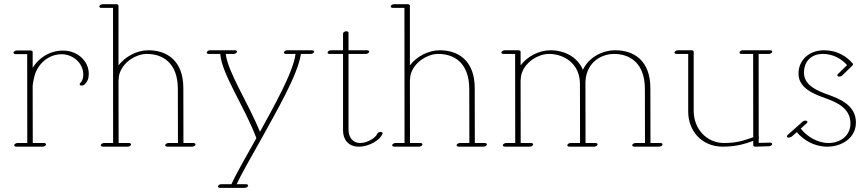

<svg xmlns="http://www.w3.org/2000/svg" viewBox="-20 -697 4172 924"><path d="M44.9 -442.9C44.9 -439 48.8 -436.5 54.7 -436.5H110.8L111.3 -8.8H64.5C57.6 -8.8 50.8 -4.9 48.8 0C46.9 4.9 51.3 8.8 58.1 8.8H185.1C191.9 8.8 199.2 4.9 201.2 0C203.1 -4.9 198.2 -8.8 191.4 -8.8H137.7L137.2 -282.7C137.2 -293.5 145 -329.6 148.9 -341.3C169.9 -399.4 220.7 -436 276.9 -436C329.1 -436 380.9 -395.5 380.9 -337.4C380.9 -319.3 374.5 -304.7 366.7 -297.9C361.8 -293.5 362.3 -288.6 367.7 -286.1C373 -283.7 381.3 -285.6 386.2 -290C401.9 -303.7 407.2 -321.3 407.2 -341.3C407.2 -404.3 352.5 -453.6 283.2 -453.6C218.8 -453.6 166 -418 137.2 -370.6V-447.3C137.2 -450.7 132.8 -454.1 127 -454.1H61C54.2 -454.1 44.9 -449.7 44.9 -442.9Z M458 -665.5C458 -661.6 461.9 -659.2 467.8 -659.2H523.9L524.4 -8.8H481.4C474.6 -8.8 467.3 -4.9 465.3 0C463.4 4.9 468.3 8.8 475.1 8.8H594.2C601.1 8.8 608.4 4.9 610.4 0C612.3 -4.9 607.4 -8.8 600.6 -8.8H550.8L550.3 -313.5C550.8 -314.5 551.3 -314.9 551.3 -315.9C551.3 -326.7 553.2 -337.9 557.1 -348.1C576.2 -400.4 635.7 -437.5 687 -437.5C760.3 -437.5 835.9 -397 835.9 -268.6L836.4 -8.8H791.5C784.7 -8.8 777.3 -4.9 775.4 0C773.4 4.9 778.3 8.8 785.2 8.8H904.3C911.1 8.8 920.9 4.4 920.9 -2C920.9 -5.9 916.5 -8.8 910.6 -8.8H862.8L862.3 -272.9C862.3 -405.3 783.2 -455.1 693.8 -455.1C637.7 -455.1 581.5 -423.8 550.3 -382.3V-669.9C550.3 -673.3 545.9 -676.8 540 -676.8H474.1C467.3 -676.8 458 -672.4 458 -665.5Z M975.1 -443.8C975.1 -439.9 979 -437.5 984.9 -437.5H1040C1046.9 -340.3 1158.2 -181.2 1213.9 -32.2C1171.4 44.4 1118.2 135.3 1093.8 189.5H1044.9C1038.1 189.5 1031.2 193.4 1029.3 198.2C1027.3 203.1 1031.7 207 1038.6 207H1095.7C1096.7 207 1097.7 207.5 1098.6 207.5C1100.1 207.5 1101.6 207.5 1103 207H1157.7C1164.6 207 1171.9 203.1 1173.8 198.2C1175.8 193.4 1170.9 189.5 1164.1 189.5H1119.1C1143.6 135.7 1197.3 43.9 1240.2 -33.2C1300.8 -145 1414.1 -335.4 1428.2 -437.5H1475.1C1481.9 -437.5 1491.7 -441.9 1491.7 -448.2C1491.7 -452.1 1487.3 -455.1 1481.4 -455.1H1362.3C1355.5 -455.1 1348.6 -451.2 1346.7 -446.3C1344.7 -441.4 1349.1 -437.5 1356 -437.5H1402.3C1391.6 -349.1 1293.9 -177.2 1231 -62.5C1173.8 -203.6 1076.2 -350.1 1066.4 -437.5H1104C1110.8 -437.5 1118.2 -441.4 1120.1 -446.3C1122.1 -451.2 1117.2 -455.1 1110.4 -455.1H991.2C984.4 -455.1 975.1 -450.7 975.1 -443.8Z M1556.6 -443.8C1556.6 -439.9 1560.5 -437.5 1566.4 -437.5H1630.9V-68.4C1630.9 -28.8 1653.8 8.8 1706.5 8.8H1707.5C1758.8 8.8 1811.5 -25.4 1820.8 -53.7C1820.8 -54.2 1821.3 -55.2 1821.3 -55.7C1821.3 -59.6 1816.9 -62 1811 -62C1804.2 -62 1796.9 -58.1 1795.4 -53.2C1789.1 -34.7 1749 -8.8 1713.4 -8.8H1712.4C1679.2 -8.8 1657.2 -35.2 1657.2 -72.8V-437.5H1740.2C1747.1 -437.5 1754.4 -441.4 1756.3 -446.3C1758.3 -451.2 1753.4 -455.1 1746.6 -455.1H1657.2V-540C1657.2 -543.9 1652.8 -546.4 1647 -546.4H1644C1636.7 -545.4 1630.9 -540 1630.9 -535.6V-455.1H1572.8C1565.9 -455.1 1556.6 -450.7 1556.6 -443.8Z M1860.4 -665.5C1860.4 -661.6 1864.3 -659.2 1870.1 -659.2H1926.3L1926.8 -8.8H1883.8C1877 -8.8 1869.6 -4.9 1867.7 0C1865.7 4.9 1870.6 8.8 1877.4 8.8H1996.6C2003.4 8.8 2010.7 4.9 2012.7 0C2014.6 -4.9 2009.8 -8.8 2002.9 -8.8H1953.1L1952.6 -313.5C1953.1 -314.5 1953.6 -314.9 1953.6 -315.9C1953.6 -326.7 1955.6 -337.9 1959.5 -348.1C1978.5 -400.4 2038.1 -437.5 2089.4 -437.5C2162.6 -437.5 2238.3 -397 2238.3 -268.6L2238.8 -8.8H2193.8C2187 -8.8 2179.7 -4.9 2177.7 0C2175.8 4.9 2180.7 8.8 2187.5 8.8H2306.6C2313.5 8.8 2323.2 4.4 2323.2 -2C2323.2 -5.9 2318.8 -8.8 2313 -8.8H2265.1L2264.6 -272.9C2264.6 -405.3 2185.5 -455.1 2096.2 -455.1C2040 -455.1 1983.9 -423.8 1952.6 -382.3V-669.9C1952.6 -673.3 1948.2 -676.8 1942.4 -676.8H1876.5C1869.6 -676.8 1860.4 -672.4 1860.4 -665.5Z M2393.1 -443.8C2393.1 -439.9 2397 -437.5 2402.8 -437.5H2459L2459.5 -8.8H2416.5C2409.7 -8.8 2402.3 -4.9 2400.4 0C2398.4 4.9 2403.3 8.8 2410.2 8.8H2529.3C2536.1 8.8 2543.5 4.9 2545.4 0C2547.4 -4.9 2542.5 -8.8 2535.6 -8.8H2485.8L2485.4 -313C2485.8 -314 2486.3 -314.9 2486.3 -315.9C2486.3 -326.7 2488.3 -337.9 2492.2 -348.1C2511.2 -400.4 2570.8 -437.5 2622.1 -437.5C2695.3 -437.5 2771 -390.1 2771 -293L2771.5 -8.8H2726.6C2719.7 -8.8 2712.4 -4.9 2710.4 0C2708.5 4.9 2713.4 8.8 2720.2 8.8H2839.4C2846.2 8.8 2853.5 4.9 2855.5 0C2857.4 -4.9 2852.5 -8.8 2845.7 -8.8H2797.9L2797.4 -297.4C2797.4 -316.9 2800.8 -334.5 2806.2 -350.1C2828.1 -410.6 2884.8 -437.5 2934.6 -437.5C3007.8 -437.5 3083.5 -397 3083.5 -268.6L3084 -8.8H3039.1C3032.2 -8.8 3024.9 -4.9 3022.9 0C3021 4.9 3025.9 8.8 3032.7 8.8H3151.9C3158.7 8.8 3168.5 4.4 3168.5 -2C3168.5 -5.9 3164.1 -8.8 3158.2 -8.8H3110.4L3109.9 -272.9C3109.9 -405.3 3030.8 -455.1 2941.4 -455.1C2878.4 -455.1 2813 -420.9 2785.2 -360.8C2759.8 -422.4 2697.3 -455.1 2628.9 -455.1C2572.8 -455.1 2516.6 -424.3 2485.4 -382.3V-448.2C2485.4 -451.7 2481 -455.1 2475.1 -455.1H2409.2C2402.3 -455.1 2393.1 -450.7 2393.1 -443.8Z M3226.1 -443.8C3226.1 -439.9 3230 -437.5 3235.8 -437.5H3292V-159.7C3292 -68.8 3355.5 8.8 3458.5 8.8C3526.9 8.8 3568.8 -6.3 3605 -19V2C3605 5.9 3609.9 8.8 3615.7 8.8L3680.7 6.8C3687.5 6.8 3694.3 2.4 3695.8 -2.4C3695.8 -2.9 3696.3 -3.4 3696.3 -3.9C3696.3 -7.8 3691.4 -10.7 3685.5 -10.7L3631.3 -9.3V-30.8C3633.3 -33.2 3633.3 -36.6 3631.3 -38.6L3630.9 -437.5H3680.2C3687 -437.5 3696.3 -441.9 3696.3 -448.7C3696.3 -452.6 3692.4 -455.1 3686.5 -455.1H3554.7C3547.9 -455.1 3541 -451.2 3539.1 -446.3C3537.1 -441.4 3541.5 -437.5 3548.3 -437.5H3604.5L3605 -36.6C3565.4 -23.4 3531.7 -8.8 3464.8 -8.8C3380.9 -8.8 3318.4 -76.2 3318.4 -164.1V-448.2C3318.4 -451.7 3314 -455.1 3308.1 -455.1H3242.2C3235.4 -455.1 3226.1 -450.7 3226.1 -443.8Z M3822.8 -342.3C3822.8 -271 3901.4 -242.7 3950.7 -225.1C4006.3 -205.1 4072.8 -176.8 4072.8 -103C4072.8 -41.5 4021 -8.8 3967.8 -8.8C3912.1 -8.8 3863.3 -41 3833.5 -78.1L3862.3 -104C3867.2 -108.4 3866.7 -113.8 3861.3 -115.7C3856 -117.7 3847.7 -116.2 3842.8 -111.8L3770.5 -47.4C3768.1 -45.4 3767.1 -43 3767.1 -41C3767.1 -31.2 3784.7 -34.7 3790 -39.6L3814.5 -61C3845.7 -24.4 3896 8.8 3961.4 8.8C4031.2 8.8 4099.1 -33.2 4099.1 -107.4C4099.1 -189 4023.9 -220.2 3967.3 -240.7C3917.5 -258.3 3849.1 -284.7 3849.1 -346.7C3849.1 -406.7 3889.2 -437.5 3939.9 -437.5C3989.3 -437.5 4029.3 -414.1 4056.6 -383.8L4012.2 -340.3C4007.8 -335.9 4008.8 -331.1 4014.2 -329.1C4019.5 -327.1 4028.3 -329.1 4032.7 -333.5L4082.5 -381.8C4085.4 -384.8 4085.9 -388.7 4084 -391.1C4055.2 -424.8 4009.8 -455.1 3946.3 -455.1C3872.1 -455.1 3822.8 -406.7 3822.8 -342.3Z"/></svg>

Font: WireWyrm
Style: Light
Weight: 200
Version: Version 001.000